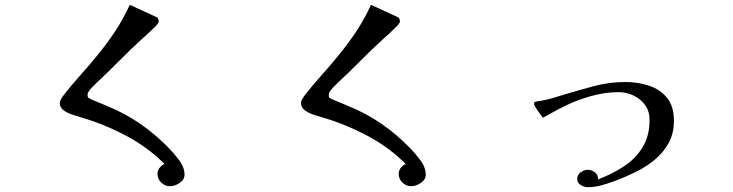

<svg xmlns="http://www.w3.org/2000/svg" viewBox="-20 -734 3040 796"><path d="M745 -10Q745 11 724.5 24.5Q704 38 685 38Q664 38 648.5 23Q633 8 633 -13Q633 -27 641.5 -38Q650 -49 662 -54Q593 -124 500.5 -172.5Q408 -221 314 -248Q301 -252 280.5 -258.5Q260 -265 244 -276.5Q228 -288 228 -306Q228 -315 232.5 -322.5Q237 -330 242 -337Q276 -381 312.5 -421.5Q349 -462 383 -504Q423 -552 457.5 -604.5Q492 -657 518 -714L629 -663Q634 -661 636 -655.5Q638 -650 638 -645Q638 -638 622.5 -622.5Q607 -607 590 -591.5Q573 -576 566 -570Q520 -528 475.5 -483Q431 -438 385 -395Q380 -390 369.5 -380Q359 -370 351 -359.5Q343 -349 343 -341Q343 -331 346.5 -328.5Q350 -326 358 -322Q375 -315 392 -308Q409 -301 425 -294Q499 -264 562.5 -220Q626 -176 681 -119Q701 -99 723 -69.5Q745 -40 745 -10Z M1745 -10Q1745 11 1724.5 24.5Q1704 38 1685 38Q1664 38 1648.5 23Q1633 8 1633 -13Q1633 -27 1641.5 -38Q1650 -49 1662 -54Q1593 -124 1500.5 -172.5Q1408 -221 1314 -248Q1301 -252 1280.5 -258.5Q1260 -265 1244 -276.5Q1228 -288 1228 -306Q1228 -315 1232.5 -322.5Q1237 -330 1242 -337Q1276 -381 1312.5 -421.5Q1349 -462 1383 -504Q1423 -552 1457.5 -604.5Q1492 -657 1518 -714L1629 -663Q1634 -661 1636 -655.5Q1638 -650 1638 -645Q1638 -638 1622.5 -622.5Q1607 -607 1590 -591.5Q1573 -576 1566 -570Q1520 -528 1475.5 -483Q1431 -438 1385 -395Q1380 -390 1369.5 -380Q1359 -370 1351 -359.5Q1343 -349 1343 -341Q1343 -331 1346.5 -328.5Q1350 -326 1358 -322Q1375 -315 1392 -308Q1409 -301 1425 -294Q1499 -264 1562.5 -220Q1626 -176 1681 -119Q1701 -99 1723 -69.5Q1745 -40 1745 -10Z M2774 -234Q2774 -181 2752 -141Q2730 -101 2693.5 -71Q2657 -41 2613.5 -20Q2570 1 2527 17Q2500 27 2472.5 34.5Q2445 42 2416 42Q2402 42 2387.5 33Q2373 24 2373 8Q2373 -9 2387 -19.5Q2401 -30 2417 -30Q2433 -30 2447 -19Q2461 -8 2459 10Q2517 -12 2565.5 -43.5Q2614 -75 2643.5 -122.5Q2673 -170 2673 -237Q2673 -273 2654.5 -298.5Q2636 -324 2606.5 -338Q2577 -352 2544 -352Q2487 -352 2426 -334.5Q2365 -317 2315 -291Q2294 -281 2273 -269Q2252 -257 2231 -246Q2227 -251 2218 -263Q2209 -275 2201.5 -287Q2194 -299 2194 -304Q2194 -312 2205.5 -313.5Q2217 -315 2222 -316Q2246 -320 2270 -327Q2294 -334 2316 -341Q2379 -360 2442.5 -377Q2506 -394 2572 -394Q2624 -394 2670 -379Q2716 -364 2745 -329Q2774 -294 2774 -234Z"/></svg>

Font: Kaisei Decol Medium
Style: Regular
Weight: 500
Designer: Font-Kai, 金井和夫
Foundry: KAZUO KANAI
Version: Version 5.003